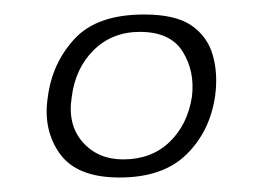

<svg xmlns="http://www.w3.org/2000/svg" viewBox="-20 -611 362 265"><path d="M145 -366Q86 -366 62.5 -399Q39 -432 46 -477Q52 -524 83 -557.5Q114 -591 179 -591Q222 -591 244 -576Q266 -561 273.5 -535.5Q281 -510 277 -479Q270 -430 237.5 -398Q205 -366 145 -366ZM150 -391Q189 -391 214 -415Q239 -439 245 -478Q249 -513 232 -540Q215 -567 173 -567Q135 -567 109.5 -542Q84 -517 79 -477Q73 -439 94 -415Q115 -391 150 -391Z"/></svg>

Font: Alumni Sans Light
Style: Italic
Weight: 300
Italic angle: -8°
Version: Version 1.016